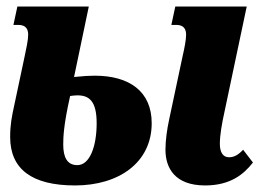

<svg xmlns="http://www.w3.org/2000/svg" viewBox="-20 -556 799 586"><path d="M606 10C683 10 724 -24 752 -60L722 -99C708 -84 695 -76 679 -76C660 -76 651 -92 651 -117C651 -143 657 -178 665 -214L733 -536H515L503 -480H518C541 -480 548 -467 548 -450C548 -434 543 -409 537 -383L496 -190C490 -162 485 -129 485 -99C485 -43 514 10 606 10ZM209 10C343 10 443 -60 443 -180C443 -277 375 -325 269 -325C254 -325 234 -324 206 -321L251 -536H33L21 -480H36C59 -480 66 -467 66 -450C66 -434 60 -406 55 -383L24 -237C16 -200 11 -176 11 -138C11 -40 77 10 209 10ZM216 -52C185 -52 173 -76 173 -115C173 -137 174 -174 194 -263C202 -264 209 -265 216 -265C251 -265 275 -249 275 -180C275 -109 254 -52 216 -52Z"/></svg>

Font: Noto Serif ExtraCondensed Black
Style: Italic
Weight: 900
Width: 2
Italic angle: -12°
Designer: Monotype Design Team
Foundry: Monotype Imaging Inc.
Version: Version 2.014